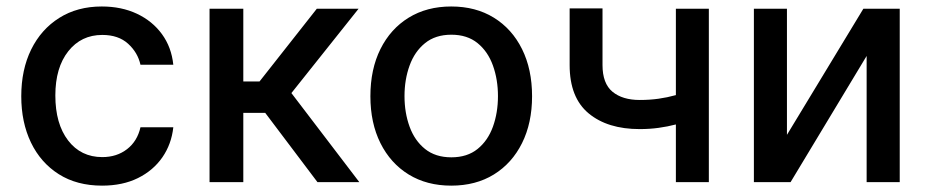

<svg xmlns="http://www.w3.org/2000/svg" viewBox="-20 -573 2922 604"><path d="M301.1 11Q221.9 11 165 -25Q108 -61.1 77.4 -124.6Q46.9 -188.2 46.9 -270.2Q46.9 -353.7 78.1 -417.3Q109.4 -480.8 166.4 -516.7Q223.4 -552.6 300.1 -552.6Q362.2 -552.6 410.9 -529.7Q459.5 -506.7 489.5 -465.6Q519.5 -424.4 525.2 -369.3H421.9Q413.4 -407.7 383 -435.4Q352.6 -463.1 301.8 -463.1Q235.4 -463.1 194.8 -411.8Q154.1 -360.4 154.1 -272.7Q154.1 -183.6 194.2 -131.2Q234.4 -78.8 301.8 -78.8Q347.3 -78.8 379.6 -103.7Q411.9 -128.6 421.9 -172.6H525.2Q519.5 -119.7 490.8 -78.1Q462 -36.6 413.9 -12.8Q365.8 11 301.1 11Z M639.2 0V-545.5H745.4V-316.8H796.5L976.6 -545.5H1108L896.7 -280.2L1110.4 0H978.7L814.3 -218H745.4V0Z M1399.5 11Q1322.8 11 1265.6 -24.1Q1208.5 -59.3 1176.8 -122.7Q1145.2 -186.1 1145.2 -270.2Q1145.2 -355.1 1176.8 -418.7Q1208.5 -482.2 1265.6 -517.4Q1322.8 -552.6 1399.5 -552.6Q1476.6 -552.6 1533.6 -517.4Q1590.6 -482.2 1622.2 -418.7Q1653.8 -355.1 1653.8 -270.2Q1653.8 -186.1 1622.2 -122.7Q1590.6 -59.3 1533.6 -24.1Q1476.6 11 1399.5 11ZM1399.9 -78.1Q1449.9 -78.1 1482.4 -104.4Q1514.9 -130.7 1530.7 -174.5Q1546.5 -218.4 1546.5 -270.6Q1546.5 -322.8 1530.7 -366.8Q1514.9 -410.9 1482.4 -437.3Q1449.9 -463.8 1399.9 -463.8Q1349.8 -463.8 1317.1 -437.3Q1284.4 -410.9 1268.5 -366.8Q1252.5 -322.8 1252.5 -270.6Q1252.5 -218.4 1268.5 -174.5Q1284.4 -130.7 1317.1 -104.4Q1349.8 -78.1 1399.9 -78.1Z M2209.9 -545.5V0H2106.2V-181.5Q2080.3 -174.7 2051.8 -170.8Q2023.4 -166.9 1992.5 -166.9Q1891.3 -166.9 1831.7 -216.4Q1772 -266 1772 -368.3V-546.5H1875.4V-368.3Q1875.4 -310.4 1906.8 -284.4Q1938.2 -258.5 1992.5 -258.5Q2023.8 -258.5 2051.5 -262.4Q2079.2 -266.3 2106.2 -273.8V-545.5Z M2455.6 -148.8 2696 -545.5H2810.4V0H2706.3V-397L2467 0H2351.6V-545.5H2455.6Z"/></svg>

Font: Inter UI Medium
Style: Regular
Weight: 500
Designer: Rasmus Andersson
Foundry: rsms
Version: 3.2;8d6f07862